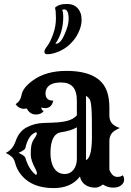

<svg xmlns="http://www.w3.org/2000/svg" viewBox="-20 -940 665 972"><path d="M384.8 -46.4Q340.3 12.2 251.5 12.2Q143.1 12.2 88.9 -52.7Q65.4 -80.6 56.6 -114.7Q51.8 -135.3 39.6 -146.2Q27.3 -157.2 9.3 -166Q44.4 -182.1 59.6 -226.6Q75.7 -273.4 113.3 -294.4Q153.8 -316.4 202.6 -317.6Q251.5 -318.8 274.9 -320.8Q298.3 -322.8 316.4 -327.1Q350.1 -335 369.1 -356V-429.2Q369.1 -477.5 349.4 -500Q329.6 -522.5 289.3 -522.5Q249 -522.5 229.7 -507.6Q210.4 -492.7 210.4 -467.8Q210.4 -429.7 249.5 -430.7Q241.7 -392.6 208.5 -392.6Q198.7 -392.6 189.5 -396V-394.5Q189.5 -381.8 201.2 -378.4Q189 -359.9 160.2 -360.4Q131.3 -360.8 115.2 -391.1Q107.9 -389.2 98.4 -389.2Q88.9 -389.2 77.4 -395.5Q65.9 -401.9 59.1 -413.1Q83.5 -427.7 88.9 -458.5Q94.7 -496.1 148.9 -534.7Q214.4 -581.1 315.9 -581.1Q484.4 -581.1 521.5 -477.5Q533.7 -442.9 533.7 -395.5V-356Q533.7 -332 545.7 -316.9Q557.6 -301.8 586.4 -292Q555.7 -277.8 546.9 -266.6Q533.7 -249.5 533.7 -227.5V-81.1Q547.9 -44.4 574.2 -44.4Q590.8 -44.4 601.6 -52.7Q608.4 -43.5 608.4 -29.5Q608.4 -15.6 594.5 -2.9Q580.6 9.8 552.7 9.8Q524.9 9.8 501 -5.9Q480 9.8 463.6 9.8Q447.3 9.8 435.3 6.6Q423.3 3.4 413.1 -3.4Q390.1 -18.6 384.8 -46.4ZM415.5 -129.4Q443.8 -140.6 445.3 -237.3Q445.3 -257.8 445.3 -284.2Q445.3 -310.5 445.1 -329.3Q444.8 -348.1 444.3 -365.2Q442.4 -426.8 433.1 -438.7Q423.8 -450.7 415.5 -454.6ZM235.4 -164.1Q235.4 -143.6 239.7 -124Q244.1 -104.5 252.9 -89.8Q272.5 -59.1 308.1 -59.1Q335 -59.1 352.5 -81.1Q369.1 -102.5 369.1 -136.2V-295.4Q337.9 -277.3 289.1 -270.5Q235.4 -262.2 235.4 -164.1ZM162.1 -54.2Q167 -57.6 167 -63Q167 -70.3 160.2 -83.5Q135.7 -128.4 135.7 -157.2Q135.7 -186 137.9 -198.7Q140.1 -211.4 143.8 -220.5Q147.5 -229.5 152.1 -236.3Q156.7 -243.2 160.2 -248.5Q166.5 -259.8 166.5 -263.9Q166.5 -268.1 162.1 -271Q142.1 -261.7 132.8 -249Q116.2 -226.6 108.4 -190.9Q106.4 -180.7 74.2 -166Q105.5 -151.9 108.4 -141.1Q125 -83 162.1 -54.2ZM258.3 -900.4Q275.9 -919.9 318.8 -919.9Q370.1 -919.9 387.7 -874Q393.1 -859.9 393.1 -837.2Q393.1 -814.5 382.1 -786.6Q371.1 -758.8 352.1 -735.4Q310.5 -685.1 248.5 -669.4Q234.4 -665.5 219.5 -665.5Q204.6 -665.5 204.6 -678.7Q204.6 -688.5 219 -706.5Q233.4 -724.6 248.3 -765.4Q263.2 -806.2 263.2 -846.4Q263.2 -886.7 258.3 -900.4ZM294.9 -889.2Q300.3 -877.4 300.3 -857.9Q300.3 -773.9 260.3 -719.2Q283.7 -713.9 306.2 -764.6Q327.6 -812 327.6 -843.3Q327.6 -892.6 304.7 -892.6Q298.3 -892.6 294.9 -889.2Z"/></svg>

Font: Rye
Style: Regular
Weight: 400
Designer: Nicole Fally
Foundry: Nicole Fally
Version: Version 1.001